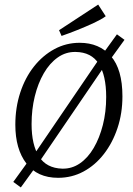

<svg xmlns="http://www.w3.org/2000/svg" viewBox="-20 -766 582 839"><path d="M71 53 38 29 101 -58 112 -66 422 -521 431 -533 491 -616 524 -592 464 -509 453 -501 143 -46 134 -34ZM234 11Q143 11 95 -52Q47 -115 47 -221Q47 -296 68.5 -361.5Q90 -427 128.5 -475.5Q167 -524 218 -551.5Q269 -579 328 -579Q414 -579 464.5 -521Q515 -463 515 -345Q515 -271 493.5 -206.5Q472 -142 434 -93Q396 -44 345 -16.5Q294 11 234 11ZM252 -29Q294 -28 329 -52Q364 -76 389.5 -119.5Q415 -163 429.5 -220Q444 -277 444 -342Q444 -437 411.5 -487.5Q379 -538 311 -539Q268 -540 232.5 -515Q197 -490 171.5 -446Q146 -402 132 -345Q118 -288 118 -224Q118 -133 150.5 -82Q183 -31 252 -29ZM249 -609 238 -634 409 -746 442 -695Q423 -681 389.5 -665.5Q356 -650 318.5 -635Q281 -620 249 -609Z"/></svg>

Font: Rasa Light
Style: Italic
Weight: 300
Italic angle: -7.10001°
Designer: Anna Giedrys (Yrsa+Rasa design), David Brezina (Yrsa art-direction, Rasa art-direction, design)
Foundry: Rosetta Type Foundry
Version: Version 2.004